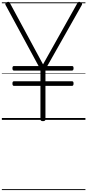

<svg xmlns="http://www.w3.org/2000/svg" viewBox="-20 -1292 941 2070"><path d="M443 14Q416 14 416 -5V-366H130Q123 -366 118.5 -372Q114 -378 114 -391Q114 -405 118.5 -410.5Q123 -416 130 -416H416V-531H130Q123 -531 118.5 -536.5Q114 -542 114 -556Q114 -570 118.5 -575Q123 -580 130 -580H396L40 -1238Q35 -1248 38.5 -1255Q42 -1262 54 -1268Q67 -1274 74 -1272Q81 -1270 87 -1259L444 -598L813 -1256Q821 -1269 828.5 -1271.5Q836 -1274 847 -1268Q861 -1261 864 -1254.5Q867 -1248 862 -1238L490 -580H756Q764 -580 768.5 -575.5Q773 -571 773 -556Q773 -543 768.5 -537Q764 -531 756 -531H470V-416H756Q764 -416 768.5 -411Q773 -406 773 -392Q773 -378 768.5 -372Q764 -366 756 -366H470V-5Q470 14 443 14ZM0 747H901V757H0ZM0 -20H901V0H0ZM0 -505H901V-500H0ZM0 -1267H901V-1257H0Z"/></svg>

Font: Playwrite VN Guides
Style: Regular
Weight: 400
Designer: Veronika Burian, José Scaglione
Foundry: TypeTogether
Version: Version 1.003